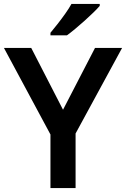

<svg xmlns="http://www.w3.org/2000/svg" viewBox="-20 -958 642 978"><path d="M301 -399 464 -714H602L365 -278V0H237V-273L0 -714H139ZM488 -928Q476 -914 455.5 -894Q435 -874 410.5 -852Q386 -830 362.5 -810.5Q339 -791 321 -778H237V-791Q253 -810 273 -835.5Q293 -861 312.5 -888.5Q332 -916 344 -938H488Z"/></svg>

Font: Noto Sans Tangsa SemiBold
Style: Regular
Weight: 600
Version: Version 1.504